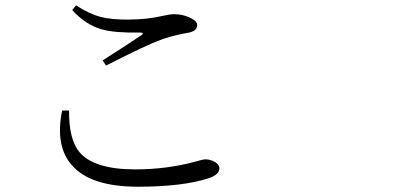

<svg xmlns="http://www.w3.org/2000/svg" viewBox="-20 -705 1540 726"><path d="M502 1Q323.2 1 252.9 -79.1Q187.5 -151.4 214.8 -287.1H241.2Q240.2 -176.8 281.2 -128.9Q336.9 -64.5 491.2 -64.5Q612.3 -64.5 721.7 -94.7Q748 -102.5 755.9 -102.5Q775.4 -102.5 792 -92.8Q809.6 -83 809.6 -68.4Q809.6 -44.9 769.5 -31.2Q670.9 1 502 1ZM380.9 -457 368.2 -476.6Q454.1 -531.2 513.7 -571.3Q528.3 -581.1 509.8 -582Q414.1 -580.1 365.2 -593.8Q303.7 -611.3 252.9 -667L267.6 -684.6Q317.4 -652.3 362.3 -640.6Q401.4 -630.9 461.9 -630.9Q536.1 -630.9 597.7 -645.5Q625 -651.4 638.7 -651.4Q668 -651.4 695.3 -639.6Q725.6 -626 725.6 -610.4Q725.6 -586.9 691.4 -581.1Q686.5 -580.1 674.8 -578.1Q625 -568.4 585.9 -553.7Q536.1 -536.1 380.9 -457Z"/></svg>

Font: Bpmf GenYo Min R
Style: R
Weight: 400
Foundry: But Ko
Version: Version 1.320